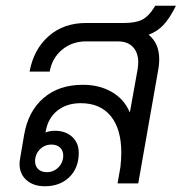

<svg xmlns="http://www.w3.org/2000/svg" viewBox="-20 -638 632 668"><path d="M592 -618 588 -610Q569 -573 548.5 -551Q528 -529 497 -517Q534 -488 534 -431Q534 -415 531 -398L461 0H389L399 -57Q402 -84 402 -107Q402 -189 365.5 -234Q329 -279 261 -279Q212 -279 179.5 -253Q147 -227 139 -181L138 -177Q153 -183 171 -183Q208 -183 231 -162Q254 -141 254 -106Q254 -54 221.5 -22Q189 10 136 10Q96 10 72 -11.5Q48 -33 48 -68Q48 -75 50 -87L64 -169Q78 -251 131.5 -297Q185 -343 268 -343Q326 -343 369 -318Q412 -293 431 -248H432L459 -398Q461 -414 461 -421Q461 -455 442.5 -474.5Q424 -494 390 -494H279Q231 -494 196 -465Q161 -436 153 -389H83Q97 -466 149 -512Q201 -558 279 -558H411Q452 -558 474.5 -569.5Q497 -581 515 -610L520 -618ZM159 -135Q135 -135 118.5 -118Q102 -101 102 -77Q102 -60 113 -49.5Q124 -39 143 -39Q167 -39 183.5 -56Q200 -73 200 -97Q200 -114 189 -124.5Q178 -135 159 -135Z"/></svg>

Font: Bai Jamjuree
Style: Italic
Weight: 400
Italic angle: -10°
Version: Version 1.000; ttfautohint (v1.6)